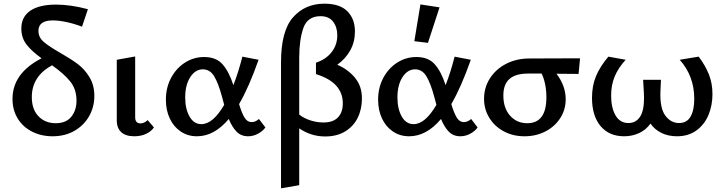

<svg xmlns="http://www.w3.org/2000/svg" viewBox="-20 -735 3946 1044"><path d="M307 -448Q365 -415 402.5 -387Q440 -359 466.5 -315.5Q493 -272 493 -213Q493 -154 465 -104Q437 -54 385.5 -24Q334 6 266 6Q204 6 154 -19.5Q104 -45 76 -91Q48 -137 48 -197Q48 -337 206 -418Q153 -456 124.5 -492.5Q96 -529 96 -580Q96 -643 144.5 -676.5Q193 -710 285 -710Q363 -710 458 -685L426 -590Q384 -606 342 -615Q300 -624 267 -624Q189 -624 189 -567Q189 -532 217.5 -507.5Q246 -483 307 -448ZM396 -188Q396 -250 361.5 -292.5Q327 -335 263 -380Q153 -320 153 -207Q153 -140 189.5 -102.5Q226 -65 283 -65Q339 -65 367.5 -100Q396 -135 396 -188Z M615 -84V-410L715 -428V-100Q714 -64 744 -64Q754 -64 764.5 -69Q775 -74 783 -82L817 -42Q802 -20 774 -7Q746 6 710 6Q663 6 638.5 -17Q614 -40 615 -84Z M1423 -42Q1410 -23 1384 -8.5Q1358 6 1329 6Q1291 6 1266.5 -19Q1242 -44 1224 -88Q1145 6 1051 6Q1001 6 962.5 -20Q924 -46 903 -91Q882 -136 882 -193Q882 -259 910.5 -312Q939 -365 986.5 -395Q1034 -425 1090 -425Q1155 -425 1190 -385.5Q1225 -346 1249 -272Q1276 -341 1298 -427L1386 -410Q1334 -262 1280 -169Q1295 -119 1310 -95Q1325 -71 1348 -71Q1369 -71 1388 -88ZM1199 -165 1188 -206Q1168 -281 1145 -319.5Q1122 -358 1083 -358Q1042 -358 1014.5 -315.5Q987 -273 987 -205Q987 -143 1010.5 -101.5Q1034 -60 1075 -60Q1138 -60 1199 -165Z M1948 -200Q1948 -141 1925 -94.5Q1902 -48 1857 -20.5Q1812 7 1748 7Q1671 7 1607 -37V272L1508 289V-396Q1508 -567 1573.5 -641Q1639 -715 1744 -715Q1828 -715 1869 -673.5Q1910 -632 1910 -564Q1910 -508 1885 -462Q1860 -416 1814 -383Q1872 -358 1910 -312.5Q1948 -267 1948 -200ZM1844 -173Q1844 -287 1698 -332V-394Q1754 -413 1784 -452.5Q1814 -492 1814 -543Q1814 -588 1791 -617.5Q1768 -647 1723 -647Q1652 -647 1629.5 -582.5Q1607 -518 1607 -421V-112Q1632 -92 1667.5 -80.5Q1703 -69 1739 -69Q1791 -69 1817.5 -96.5Q1844 -124 1844 -173Z M2577 -42Q2564 -23 2538 -8.5Q2512 6 2483 6Q2445 6 2420.5 -19Q2396 -44 2378 -88Q2299 6 2205 6Q2155 6 2116.5 -20Q2078 -46 2057 -91Q2036 -136 2036 -193Q2036 -259 2064.5 -312Q2093 -365 2140.5 -395Q2188 -425 2244 -425Q2309 -425 2344 -385.5Q2379 -346 2403 -272Q2430 -341 2452 -427L2540 -410Q2488 -262 2434 -169Q2449 -119 2464 -95Q2479 -71 2502 -71Q2523 -71 2542 -88ZM2353 -165 2342 -206Q2322 -281 2299 -319.5Q2276 -358 2237 -358Q2196 -358 2168.5 -315.5Q2141 -273 2141 -205Q2141 -143 2164.5 -101.5Q2188 -60 2229 -60Q2292 -60 2353 -165ZM2233 -511 2266 -711 2370 -695 2307 -502Z M3126 -333 3006 -334Q3056 -268 3056 -195Q3056 -139 3026.5 -93Q2997 -47 2946 -20.5Q2895 6 2832 6Q2769 6 2719 -21Q2669 -48 2640.5 -94.5Q2612 -141 2612 -198Q2612 -259 2644 -309Q2676 -359 2732 -388Q2788 -417 2859 -417L3134 -418ZM2925 -335H2852Q2783 -335 2750 -305.5Q2717 -276 2717 -216Q2717 -147 2753.5 -106Q2790 -65 2847 -65Q2951 -65 2951 -206Q2951 -244 2944 -277.5Q2937 -311 2925 -335Z M3854 -223Q3854 -161 3832 -109Q3810 -57 3766.5 -25.5Q3723 6 3661 6Q3614 6 3577 -12Q3540 -30 3517 -63Q3493 -29 3455.5 -11.5Q3418 6 3374 6Q3292 6 3245.5 -49.5Q3199 -105 3199 -203Q3199 -269 3221 -321.5Q3243 -374 3288 -427L3382 -410Q3342 -366 3322.5 -319.5Q3303 -273 3303 -215Q3303 -149 3327 -107.5Q3351 -66 3397 -66Q3437 -66 3459.5 -99Q3482 -132 3482 -202Q3482 -221 3481 -231L3477 -301H3574L3571 -236Q3568 -146 3598 -106Q3628 -66 3672 -66Q3715 -66 3735 -101Q3755 -136 3755 -198Q3755 -321 3676 -410L3779 -427Q3814 -381 3834 -332Q3854 -283 3854 -223Z"/></svg>

Font: Ysabeau Semibold
Style: Regular
Weight: 600
Designer: Christian Thalmann (Catharsis Fonts)
Version: Version 0.003